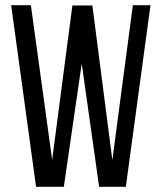

<svg xmlns="http://www.w3.org/2000/svg" viewBox="-20 -720 623 740"><path d="M226 0 295 -475 362 0H465L560 -700H492L413 -103L336 -699H259L181 -104L99 -700H23L119 0Z"/></svg>

Font: SVN-Bebas Neue
Style: Regular
Weight: 400
Designer: Ryoichi Tsunekawa
Foundry: Ryoichi Tsunekawa
Version: Version 001.003